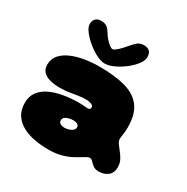

<svg xmlns="http://www.w3.org/2000/svg" viewBox="-177 -870 1070 1097"><g transform="rotate(30 358.0 -322.0)"><path d="M284.5 73Q240.5 73 196.5 65.2Q152.5 57.5 116.5 38.8Q80.5 20 58.8 -12Q37 -44 37 -92Q37 -135.5 59.5 -165.2Q82 -195 120.5 -212.8Q159 -230.5 207.8 -238.5Q256.5 -246.5 309 -246.5Q320 -246.5 330.5 -245.8Q341 -245 349.8 -244.2Q358.5 -243.5 363 -243.5Q373 -243.5 377 -247.2Q381 -251 381 -259Q381 -262 380.2 -264.2Q379.5 -266.5 378 -268.8Q376.5 -271 374 -272.5Q367.5 -277.5 355.2 -280.2Q343 -283 328 -283Q307 -283 281 -278.8Q255 -274.5 225.8 -270Q196.5 -265.5 164.5 -265.5Q105.5 -265.5 72.2 -285Q39 -304.5 39 -345.5Q39 -383 62.2 -409.5Q85.5 -436 124.2 -452.5Q163 -469 210 -476.5Q257 -484 304 -484Q404 -484 473.8 -465.2Q543.5 -446.5 580.2 -398.8Q617 -351 617 -263.5Q617 -248 616 -236.5Q615 -225 613.5 -216Q612 -207 611 -199.8Q610 -192.5 610 -185Q610 -170 620.8 -154.8Q631.5 -139.5 645.8 -122.2Q660 -105 670.8 -84.5Q681.5 -64 681.5 -38Q681.5 0.5 657 19.2Q632.5 38 599 38Q575 38 560.8 27.2Q546.5 16.5 537 5.8Q527.5 -5 517 -5Q509 -5 498.2 0.8Q487.5 6.5 474 15Q457.5 25.5 432 39.2Q406.5 53 370.2 63Q334 73 284.5 73ZM303.5 -81Q314 -81 324.8 -83.5Q335.5 -86 345 -90.8Q354.5 -95.5 360.2 -102.5Q366 -109.5 366 -118.5Q366 -128 360.5 -133.2Q355 -138.5 346.5 -141Q338 -143.5 329.5 -143.5Q315.5 -143.5 300.5 -140.2Q285.5 -137 275.2 -129Q265 -121 265 -106.5Q265 -97 271 -91.5Q277 -86 285.8 -83.5Q294.5 -81 303.5 -81ZM318.5 -513.5Q294.5 -513.5 262.8 -529.8Q231 -546 201.5 -570.8Q172 -595.5 152.5 -621.2Q133 -647 133 -666.5Q133 -690 146.2 -702.8Q159.5 -715.5 181 -715.5Q208.5 -715.5 223.5 -702.2Q238.5 -689 250.5 -668Q258 -655 270.8 -640.8Q283.5 -626.5 296.5 -616.8Q309.5 -607 317 -607Q325 -607 338.2 -617.8Q351.5 -628.5 365.5 -643.2Q379.5 -658 389.5 -670.5Q405.5 -690 421.5 -703.5Q437.5 -717 463.5 -717Q513.5 -717 513.5 -666.5Q513.5 -645 493.8 -618.5Q474 -592 443.2 -568.2Q412.5 -544.5 379 -529Q345.5 -513.5 318.5 -513.5Z"/></g></svg>

Font: Gluten Black
Style: Regular
Weight: 900
Designer: Tyler Finck
Foundry: Etcetera Type Company
Version: Version 1.300